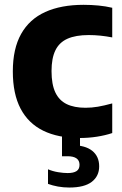

<svg xmlns="http://www.w3.org/2000/svg" viewBox="-20 -576 520 816"><path d="M318.5 10.5Q227 10.5 163.8 -20.5Q100.5 -51.5 67.5 -114.2Q34.5 -177 34.5 -272.5Q34.5 -369 69.8 -431.8Q105 -494.5 172.2 -525Q239.5 -555.5 335 -555.5Q368 -555.5 398.8 -552.5Q429.5 -549.5 457 -543V-417Q431 -422 406.5 -424.5Q382 -427 357 -427Q302 -427 267 -411.5Q232 -396 215.5 -362.2Q199 -328.5 199 -274Q199 -217.5 215.2 -183.2Q231.5 -149 263.5 -133.5Q295.5 -118 343.5 -118Q369.5 -118 396 -122.5Q422.5 -127 457 -136.5V-10.5Q427 -0.5 391.5 5Q356 10.5 318.5 10.5ZM274.5 221Q249.5 221 226.2 216.8Q203 212.5 184 205.5V143.5Q204 152 227 155.8Q250 159.5 267.5 159.5Q292.5 159.5 305.2 151.2Q318 143 318 124.5Q318 88 266.5 88H243.5V-10H320V64L284.5 41Q342 41 371.8 64.8Q401.5 88.5 401.5 131Q401.5 172.5 370 196.8Q338.5 221 274.5 221Z"/></svg>

Font: Encode Sans Condensed Thin
Style: Bold
Weight: 700
Version: Version 3.002